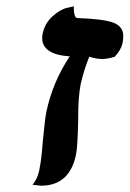

<svg xmlns="http://www.w3.org/2000/svg" viewBox="-20 -587 411 609"><path d="M106 -55.2Q111.8 -84 116.2 -143.1Q123 -212.9 127 -231.9Q147 -327.1 201.2 -408.2Q114.3 -414.1 113.8 -465.8Q113.8 -474.6 115.2 -480Q122.1 -513.2 146.5 -535.2Q170.9 -557.1 192.4 -562L213.9 -566.9Q213.9 -532.7 224.1 -529.8Q309.1 -526.9 340.1 -514.9Q371.1 -502.9 371.1 -472.2Q371.1 -461.4 368.2 -448.2Q363.3 -428.2 344.2 -407.2Q324.2 -400.4 305.2 -399.9Q284.2 -399.9 263.2 -407.2Q246.1 -365.2 235.8 -319.8Q228 -278.8 228 -216.8V-204.1Q226.1 -120.1 221.2 -97.2Q201.2 2 109.9 2L83 -1Q101.1 -22 106 -55.2Z"/></svg>

Font: Linux Libertine O
Style: Semibold Italic
Weight: 600
Italic angle: -11.5°
Designer: Philipp H. Poll
Foundry: Philipp H. Poll
Version: Version 5.1.2